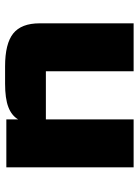

<svg xmlns="http://www.w3.org/2000/svg" viewBox="86 -637 551 763"><g transform="rotate(-90 361.5 -255.5)"><path d="M78 0V-505.8H268.5V-458.8Q283.9 -485 317.7 -497.9Q351.4 -510.8 410.4 -510.8H479.3Q569.6 -510.8 610 -478.4Q650.3 -446 650.3 -373.7V0H459.8V-348.7Q459.8 -348.7 459.8 -348.7Q459.8 -348.7 459.8 -348.7H268.5V0Z"/></g></svg>

Font: Science Gothic
Style: Regular
Weight: 400
Designer: Thomas Phinney, Vassil Kateliev, Brandon Buerkle
Foundry: Font Detective LLC
Version: Version 1.018